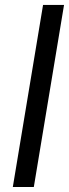

<svg xmlns="http://www.w3.org/2000/svg" viewBox="-20 -747 277 767"><path d="M235.8 -727.3 115.1 0H31.2L152 -727.3Z"/></svg>

Font: Inter UI
Style: Italic
Weight: 400
Italic angle: -9.39999°
Designer: Rasmus Andersson
Foundry: rsms
Version: 3.2;8d6f07862